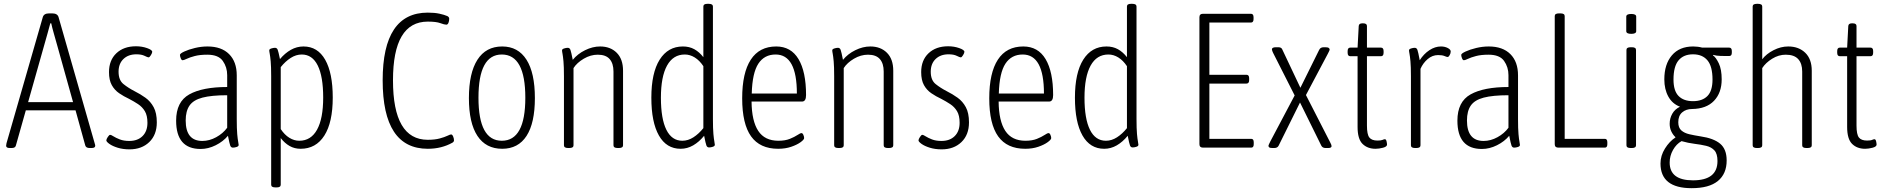

<svg xmlns="http://www.w3.org/2000/svg" viewBox="-20 -772 9868 1004"><path d="M31 2Q12 2 12 -10Q12 -12 14 -23L204 -683Q210 -702 237 -702H253Q280 -702 286 -683L475 -23Q478 -14 478 -10Q478 2 459 2H449Q430 2 426 -11L375 -195H115L63 -11Q60 2 41 2ZM209 -528 127 -238H362L281 -528Q271 -564 261.5 -597Q252 -630 248 -650H243Q238 -630 228.5 -597Q219 -564 209 -528Z M657 9Q623 9 595.5 0.5Q568 -8 552 -19.5Q536 -31 536 -38Q536 -44 543.5 -55.5Q551 -67 556 -67Q561 -67 573.5 -59Q586 -51 606.5 -43Q627 -35 656 -35Q700 -35 725.5 -60.5Q751 -86 751 -130Q751 -168 737.5 -190.5Q724 -213 702 -227.5Q680 -242 655 -255Q627 -268 603 -284.5Q579 -301 564.5 -327Q550 -353 550 -395Q550 -457 588.5 -493.5Q627 -530 691 -530Q722 -530 749 -520.5Q776 -511 776 -501Q776 -495 769 -483.5Q762 -472 757 -472Q752 -472 736 -480Q720 -488 693 -488Q651 -488 625.5 -463.5Q600 -439 600 -397Q600 -353 625.5 -332.5Q651 -312 684 -295Q714 -280 740.5 -261Q767 -242 783.5 -211.5Q800 -181 800 -132Q800 -67 760.5 -29Q721 9 657 9Z M1029 7Q901 7 901 -141Q901 -240 970 -278.5Q1039 -317 1168 -317V-379Q1168 -421 1145 -453.5Q1122 -486 1064 -486Q1025 -486 998.5 -479Q972 -472 956.5 -464.5Q941 -457 935 -457Q929 -457 925 -467.5Q921 -478 921 -485Q921 -492 943.5 -502.5Q966 -513 999 -521Q1032 -529 1065 -529Q1138 -529 1178 -489Q1218 -449 1218 -378V-149Q1218 -98 1220.5 -70.5Q1223 -43 1225.5 -31Q1228 -19 1228 -14Q1228 -7 1217.5 -3.5Q1207 0 1198 0Q1188 0 1184 -10.5Q1180 -21 1172 -62Q1147 -32 1108 -12.5Q1069 7 1029 7ZM1038 -35Q1075 -35 1110.5 -54.5Q1146 -74 1168 -104V-274Q1086 -274 1038.5 -261.5Q991 -249 971 -220Q951 -191 951 -142Q951 -35 1038 -35Z M1420 208Q1398 208 1398 194V-373Q1398 -424 1395.5 -451Q1393 -478 1390.5 -490.5Q1388 -503 1388 -509Q1388 -515 1398.5 -518.5Q1409 -522 1418 -522Q1428 -522 1432 -512Q1436 -502 1444 -463Q1470 -494 1501 -511.5Q1532 -529 1567 -529Q1641 -529 1680.5 -459.5Q1720 -390 1720 -262Q1720 -132 1676 -63Q1632 6 1552 6Q1520 6 1494.5 -8.5Q1469 -23 1448 -50V194Q1448 208 1427 208ZM1545 -36Q1606 -36 1638 -94Q1670 -152 1670 -262Q1670 -372 1641.5 -429.5Q1613 -487 1558 -487Q1528 -487 1500 -469Q1472 -451 1448 -421V-97Q1468 -67 1493 -51.5Q1518 -36 1545 -36Z M2217 6Q1981 6 1981 -352Q1981 -706 2217 -706Q2252 -706 2277.5 -700.5Q2303 -695 2319 -688Q2329 -683 2329 -674Q2329 -662 2325 -652.5Q2321 -643 2314 -643Q2304 -643 2282.5 -651Q2261 -659 2217 -659Q2035 -659 2035 -352Q2035 -41 2217 -41Q2254 -41 2279.5 -48Q2305 -55 2319.5 -62Q2334 -69 2339 -69Q2345 -69 2349.5 -58.5Q2354 -48 2354 -38Q2354 -31 2346 -26Q2289 6 2217 6Z M2606 6Q2521 6 2476.5 -61.5Q2432 -129 2432 -259Q2432 -390 2476.5 -459.5Q2521 -529 2606 -529Q2689 -529 2733 -460Q2777 -391 2777 -259Q2777 -129 2733.5 -61.5Q2690 6 2606 6ZM2604 -36Q2727 -36 2727 -261Q2727 -487 2604 -487Q2482 -487 2482 -261Q2482 -36 2604 -36Z M2951 2Q2929 2 2929 -12V-373Q2929 -424 2926.5 -451Q2924 -478 2921.5 -490.5Q2919 -503 2919 -509Q2919 -515 2929.5 -518.5Q2940 -522 2949 -522Q2959 -522 2963 -511Q2967 -500 2975 -459Q3000 -490 3039.5 -509.5Q3079 -529 3118 -529Q3172 -529 3205 -496Q3238 -463 3238 -402V-12Q3238 2 3216 2H3210Q3188 2 3188 -12V-398Q3188 -440 3168 -463Q3148 -486 3106 -486Q3068 -486 3032.5 -465Q2997 -444 2979 -416V-12Q2979 2 2957 2Z M3539 6Q3465 6 3425.5 -63.5Q3386 -133 3386 -261Q3386 -391 3429.5 -460Q3473 -529 3551 -529Q3585 -529 3611 -514.5Q3637 -500 3658 -473V-738Q3658 -752 3679 -752H3686Q3708 -752 3708 -738V-150Q3708 -99 3710.5 -71.5Q3713 -44 3715.5 -32Q3718 -20 3718 -15Q3718 -8 3707.5 -4.5Q3697 -1 3688 -1Q3678 -1 3674 -11Q3670 -21 3662 -62Q3636 -30 3605 -12Q3574 6 3539 6ZM3548 -36Q3578 -36 3606 -54Q3634 -72 3658 -102V-426Q3638 -456 3613 -471.5Q3588 -487 3561 -487Q3500 -487 3468 -429Q3436 -371 3436 -261Q3436 -151 3464.5 -93.5Q3493 -36 3548 -36Z M4049 6Q3954 6 3907.5 -59Q3861 -124 3861 -258Q3861 -391 3906 -460Q3951 -529 4039 -529Q4116 -529 4155.5 -463Q4195 -397 4195 -275Q4195 -241 4174 -241H3910Q3911 -139 3945 -87.5Q3979 -36 4050 -36Q4086 -36 4110.5 -46Q4135 -56 4150 -66Q4165 -76 4171 -76Q4177 -76 4181 -66.5Q4185 -57 4185 -50Q4185 -42 4166.5 -28.5Q4148 -15 4117.5 -4.5Q4087 6 4049 6ZM3911 -283H4147Q4147 -487 4036 -487Q3977 -487 3945.5 -439Q3914 -391 3911 -283Z M4364 2Q4342 2 4342 -12V-373Q4342 -424 4339.5 -451Q4337 -478 4334.5 -490.5Q4332 -503 4332 -509Q4332 -515 4342.5 -518.5Q4353 -522 4362 -522Q4372 -522 4376 -511Q4380 -500 4388 -459Q4413 -490 4452.5 -509.5Q4492 -529 4531 -529Q4585 -529 4618 -496Q4651 -463 4651 -402V-12Q4651 2 4629 2H4623Q4601 2 4601 -12V-398Q4601 -440 4581 -463Q4561 -486 4519 -486Q4481 -486 4445.5 -465Q4410 -444 4392 -416V-12Q4392 2 4370 2Z M4904 9Q4870 9 4842.5 0.5Q4815 -8 4799 -19.5Q4783 -31 4783 -38Q4783 -44 4790.5 -55.5Q4798 -67 4803 -67Q4808 -67 4820.5 -59Q4833 -51 4853.5 -43Q4874 -35 4903 -35Q4947 -35 4972.5 -60.5Q4998 -86 4998 -130Q4998 -168 4984.5 -190.5Q4971 -213 4949 -227.5Q4927 -242 4902 -255Q4874 -268 4850 -284.5Q4826 -301 4811.5 -327Q4797 -353 4797 -395Q4797 -457 4835.5 -493.5Q4874 -530 4938 -530Q4969 -530 4996 -520.5Q5023 -511 5023 -501Q5023 -495 5016 -483.5Q5009 -472 5004 -472Q4999 -472 4983 -480Q4967 -488 4940 -488Q4898 -488 4872.5 -463.5Q4847 -439 4847 -397Q4847 -353 4872.5 -332.5Q4898 -312 4931 -295Q4961 -280 4987.5 -261Q5014 -242 5030.5 -211.5Q5047 -181 5047 -132Q5047 -67 5007.5 -29Q4968 9 4904 9Z M5341 6Q5246 6 5199.5 -59Q5153 -124 5153 -258Q5153 -391 5198 -460Q5243 -529 5331 -529Q5408 -529 5447.5 -463Q5487 -397 5487 -275Q5487 -241 5466 -241H5202Q5203 -139 5237 -87.5Q5271 -36 5342 -36Q5378 -36 5402.5 -46Q5427 -56 5442 -66Q5457 -76 5463 -76Q5469 -76 5473 -66.5Q5477 -57 5477 -50Q5477 -42 5458.5 -28.5Q5440 -15 5409.5 -4.5Q5379 6 5341 6ZM5203 -283H5439Q5439 -487 5328 -487Q5269 -487 5237.5 -439Q5206 -391 5203 -283Z M5754 6Q5680 6 5640.5 -63.5Q5601 -133 5601 -261Q5601 -391 5644.5 -460Q5688 -529 5766 -529Q5800 -529 5826 -514.5Q5852 -500 5873 -473V-738Q5873 -752 5894 -752H5901Q5923 -752 5923 -738V-150Q5923 -99 5925.5 -71.5Q5928 -44 5930.5 -32Q5933 -20 5933 -15Q5933 -8 5922.5 -4.5Q5912 -1 5903 -1Q5893 -1 5889 -11Q5885 -21 5877 -62Q5851 -30 5820 -12Q5789 6 5754 6ZM5763 -36Q5793 -36 5821 -54Q5849 -72 5873 -102V-426Q5853 -456 5828 -471.5Q5803 -487 5776 -487Q5715 -487 5683 -429Q5651 -371 5651 -261Q5651 -151 5679.5 -93.5Q5708 -36 5763 -36Z M6271 0Q6252 0 6252 -18V-682Q6252 -700 6271 -700H6521Q6535 -700 6535 -682V-672Q6535 -654 6521 -654H6304V-381H6498Q6512 -381 6512 -363V-353Q6512 -335 6498 -335H6304V-46H6523Q6536 -46 6536 -28V-18Q6536 0 6523 0Z M6634 2Q6621 2 6617 -1.5Q6613 -5 6613 -9Q6613 -12 6616.5 -19.5Q6620 -27 6623 -33L6750 -273L6637 -496Q6635 -500 6633 -505.5Q6631 -511 6631 -514Q6631 -525 6653 -525H6664Q6679 -525 6684 -516L6780 -313L6878 -511Q6882 -519 6888 -522Q6894 -525 6903 -525H6909Q6923 -525 6928 -521.5Q6933 -518 6933 -513Q6933 -510 6929.5 -503Q6926 -496 6923 -490L6809 -275L6936 -27Q6943 -14 6943 -8Q6943 2 6925 2H6912Q6895 2 6889 -11L6778 -236L6666 -10Q6660 2 6643 2Z M7173 6Q7131 6 7105 -19.5Q7079 -45 7079 -108V-478H7041Q7027 -478 7027 -496V-505Q7027 -523 7041 -523H7079L7085 -636Q7086 -650 7104 -650H7108Q7128 -650 7128 -636V-523H7201Q7215 -523 7215 -505V-496Q7215 -478 7201 -478H7128V-115Q7128 -69 7140.5 -53Q7153 -37 7183 -37Q7202 -37 7209.5 -40.5Q7217 -44 7222 -44Q7228 -44 7230.5 -33Q7233 -22 7233 -16Q7233 -5 7212 0.5Q7191 6 7173 6Z M7380 2Q7358 2 7358 -12V-373Q7358 -424 7355.5 -451Q7353 -478 7350.5 -490.5Q7348 -503 7348 -509Q7348 -515 7358.5 -518.5Q7369 -522 7378 -522Q7388 -522 7392 -511Q7396 -500 7404 -457Q7425 -490 7454.5 -509.5Q7484 -529 7515 -529Q7535 -529 7550.5 -521Q7566 -513 7566 -503Q7566 -493 7560.5 -483.5Q7555 -474 7550 -474Q7545 -474 7533.5 -479Q7522 -484 7500 -484Q7470 -484 7445.5 -463Q7421 -442 7408 -412V-12Q7408 2 7386 2Z M7729 7Q7601 7 7601 -141Q7601 -240 7670 -278.5Q7739 -317 7868 -317V-379Q7868 -421 7845 -453.5Q7822 -486 7764 -486Q7725 -486 7698.5 -479Q7672 -472 7656.5 -464.5Q7641 -457 7635 -457Q7629 -457 7625 -467.5Q7621 -478 7621 -485Q7621 -492 7643.5 -502.5Q7666 -513 7699 -521Q7732 -529 7765 -529Q7838 -529 7878 -489Q7918 -449 7918 -378V-149Q7918 -98 7920.5 -70.5Q7923 -43 7925.5 -31Q7928 -19 7928 -14Q7928 -7 7917.5 -3.5Q7907 0 7898 0Q7888 0 7884 -10.5Q7880 -21 7872 -62Q7847 -32 7808 -12.5Q7769 7 7729 7ZM7738 -35Q7775 -35 7810.5 -54.5Q7846 -74 7868 -104V-274Q7786 -274 7738.5 -261.5Q7691 -249 7671 -220Q7651 -191 7651 -142Q7651 -35 7738 -35Z M8129 0Q8110 0 8110 -18V-688Q8110 -702 8132 -702H8140Q8162 -702 8162 -688V-46H8372Q8385 -46 8385 -28V-18Q8385 0 8372 0Z M8507 2Q8485 2 8485 -12V-511Q8485 -525 8507 -525H8513Q8535 -525 8535 -511V-12Q8535 2 8513 2ZM8510 -595Q8484 -595 8484 -609V-685Q8484 -699 8510 -699Q8536 -699 8536 -685V-609Q8536 -595 8510 -595Z M8826 212Q8663 212 8663 83Q8663 42 8686.5 4.5Q8710 -33 8741 -53V-55Q8728 -67 8719.5 -85Q8711 -103 8711 -125Q8711 -153 8724.5 -177Q8738 -201 8765 -214Q8725 -229 8704 -267Q8683 -305 8683 -357Q8683 -436 8722.5 -482.5Q8762 -529 8834 -529Q8859 -529 8881 -523H9022Q9036 -523 9036 -505V-496Q9036 -479 9022 -479Q8999 -479 8977.5 -479.5Q8956 -480 8938 -485L8937 -483Q8953 -472 8968 -440.5Q8983 -409 8983 -357Q8983 -287 8943 -245Q8903 -203 8828 -202Q8797 -202 8776.5 -184.5Q8756 -167 8756 -133Q8756 -104 8772 -90Q8788 -76 8814 -70Q8840 -64 8872 -59Q8941 -49 8975 -20.5Q9009 8 9009 67Q9009 137 8963 174.5Q8917 212 8826 212ZM8833 -243Q8882 -243 8908.5 -270Q8935 -297 8935 -356Q8935 -425 8908.5 -456.5Q8882 -488 8833 -488Q8784 -488 8757.5 -456.5Q8731 -425 8731 -356Q8731 -297 8757.5 -270Q8784 -243 8833 -243ZM8833 171Q8961 171 8961 70Q8961 32 8945 14.5Q8929 -3 8901.5 -9.5Q8874 -16 8841 -20Q8808 -24 8773 -34Q8746 -19 8728.5 12Q8711 43 8711 78Q8711 171 8833 171Z M9167 2Q9145 2 9145 -12V-738Q9145 -752 9167 -752H9173Q9195 -752 9195 -738V-462Q9216 -490 9254 -509.5Q9292 -529 9331 -529Q9386 -529 9420 -496Q9454 -463 9454 -402V-12Q9454 2 9432 2H9426Q9404 2 9404 -12V-398Q9404 -440 9383 -463Q9362 -486 9318 -486Q9281 -486 9247 -465Q9213 -444 9195 -416V-12Q9195 2 9173 2Z M9733 6Q9691 6 9665 -19.5Q9639 -45 9639 -108V-478H9601Q9587 -478 9587 -496V-505Q9587 -523 9601 -523H9639L9645 -636Q9646 -650 9664 -650H9668Q9688 -650 9688 -636V-523H9761Q9775 -523 9775 -505V-496Q9775 -478 9761 -478H9688V-115Q9688 -69 9700.5 -53Q9713 -37 9743 -37Q9762 -37 9769.5 -40.5Q9777 -44 9782 -44Q9788 -44 9790.5 -33Q9793 -22 9793 -16Q9793 -5 9772 0.5Q9751 6 9733 6Z"/></svg>

Font: Asap Condensed ExtraLight
Style: Regular
Weight: 200
Width: 3
Designer: Pablo Cosgaya
Foundry: Omnibus-Type
Version: Version 3.001; ttfautohint (v1.8.4.7-5d5b)